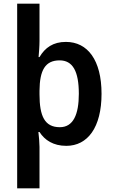

<svg xmlns="http://www.w3.org/2000/svg" viewBox="-20 -780 615 1040"><path d="M530 -272C530 -454 455 -553 337 -553C268 -553 224 -522 194 -471H189C191 -494 194 -530 194 -559V-760H73V240H194V16C194 -5 191 -40 188 -65H194C222 -21 269 10 339 10C455 10 530 -90 530 -272ZM407 -272C407 -160 377 -91 304 -91C222 -91 194 -151 194 -269V-289C195 -400 225 -453 303 -453C374 -453 407 -394 407 -272Z"/></svg>

Font: Noto Sans Armenian SemiCondensed SemiBold
Style: Regular
Weight: 600
Width: 4
Designer: Monotype Design Team
Foundry: Monotype Imaging Inc.
Version: Version 2.008